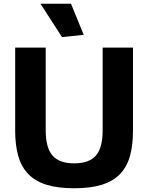

<svg xmlns="http://www.w3.org/2000/svg" viewBox="-20 -995 791 1025"><path d="M311 -797 196 -975H359L427 -809ZM376 10Q289 10 229 -8.5Q169 -27 131.5 -65.5Q94 -104 77.5 -162Q61 -220 61 -298V-741H224V-299Q224 -207 260 -165Q296 -123 376 -123Q456 -123 492 -164.5Q528 -206 528 -299V-741H690V-298Q690 -219 673.5 -161Q657 -103 620 -65Q583 -27 523 -8.5Q463 10 376 10Z"/></svg>

Font: Encode Sans Narrow
Style: Bold
Weight: 700
Designer: Pablo Impallari, Andres Torresi
Foundry: Pablo Impallari, Andres Torresi
Version: Version 1.000; ttfautohint (v1.00) -l 8 -r 50 -G 200 -x 14 -